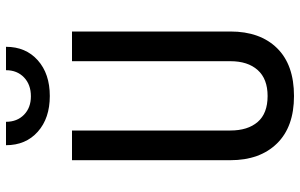

<svg xmlns="http://www.w3.org/2000/svg" viewBox="-200 -790 1000 640"><g transform="rotate(-90 300.0 -470.0)"><path d="M300 10Q197 10 141.5 -47Q86 -104 86 -202V-730H185V-202Q185 -144 213.5 -111Q242 -78 300 -78Q357 -78 386.5 -111Q416 -144 416 -202V-730H515V-202Q515 -103 459.5 -46.5Q404 10 300 10ZM300 -804Q226 -804 181 -844Q136 -884 136 -950H214Q214 -913 237.5 -890Q261 -867 299 -867Q338 -867 362 -890Q386 -913 386 -950H464Q464 -884 419 -844Q374 -804 300 -804Z"/></g></svg>

Font: Tiny Medium
Style: Regular
Weight: 500
Monospace: yes
Designer: Philipp Nurullin, Konstantin Bulenkov
Foundry: JetBrains
Version: Version 2.251; ttfautohint (v1.8.4.7-5d5b)